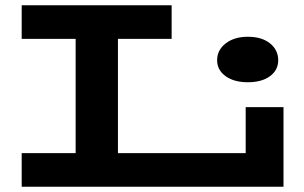

<svg xmlns="http://www.w3.org/2000/svg" viewBox="-20 -706 1149 726"><path d="M1052 -301V0H62V-127H266V-559H62V-686H629V-559H426V-127H909V-301ZM801 -478Q801 -517 833.5 -542Q866 -567 917 -567Q970 -567 1001 -542Q1032 -517 1032 -478Q1032 -441 1001 -418Q970 -395 917 -395Q865 -395 833 -418Q801 -441 801 -478Z"/></svg>

Font: BioRhyme Expanded ExtraBold
Style: Regular
Weight: 800
Width: 7
Designer: Aoife Mooney
Foundry: Aoife Mooney Type
Version: Version 1.001